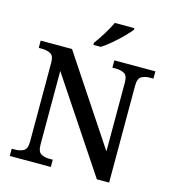

<svg xmlns="http://www.w3.org/2000/svg" viewBox="-132 -1039 1034 1148"><g transform="rotate(15 385.0 -465.5)"><path d="M35 0V-45H56Q86 -45 108 -57Q130 -69 130 -115V-603Q130 -646 108 -657.5Q86 -669 56 -669H35V-714H229L586 -176V-603Q586 -646 564 -657.5Q542 -669 512 -669H491V-714H745V-669H724Q694 -669 672 -657Q650 -645 650 -599V0H574L195 -569V-115Q195 -69 216.5 -57Q238 -45 268 -45H289V0ZM346 -784Q368 -813 394 -855Q420 -897 436 -931H557V-921Q544 -904 515.5 -875Q487 -846 453.5 -817.5Q420 -789 392 -771H346Z"/></g></svg>

Font: Noto Serif NP Hmong Medium
Style: Regular
Weight: 500
Designer: Dalton Maag Ltd
Foundry: Dalton Maag Ltd
Version: Version 1.001; ttfautohint (v1.8.4.7-5d5b)